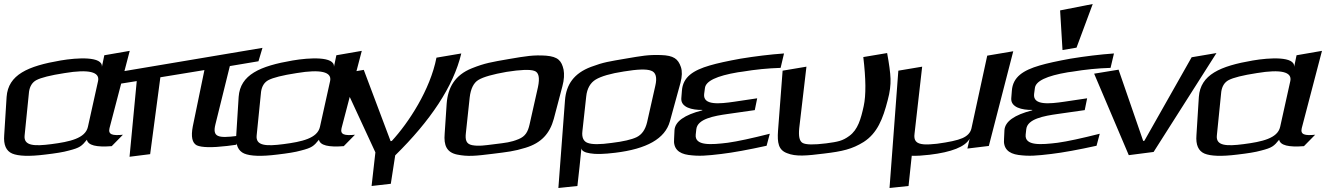

<svg xmlns="http://www.w3.org/2000/svg" viewBox="-71 -754 6623 959"><path d="M476 -114 577 -500 450 -478 438 -420C443 -474 314 -466 232 -452C68 -424 -30 -381 -38 -270L-50 -79C-54 -30 -40 0 -10 13C21 26 76 28 155 18C206 12 245 6 273 -2C328 -16 337 -24 363 -56C369 -28 410 -18 487 -24L543 -81C491 -76 468 -81 476 -114ZM185 -34C100 -23 46 -25 52 -78L74 -296C78 -323 90 -343 111 -354C134 -366 180 -378 252 -389C372 -409 428 -395 419 -350L368 -120C355 -63 278 -46 185 -34Z M1005 -133 1077 -424 1220 -448 1240 -515 491 -389 487 -329 612 -349 576 29 679 16 730 -368 950 -404 892 -123C882 -71 889 -40 912 -28C937 -17 987 -16 1064 -25C1072 -26 1101 -30 1109 -31L1122 -76L1113 -75C1018 -63 989 -69 1005 -133Z M1635 -114 1736 -500 1609 -478 1597 -420C1602 -474 1473 -466 1391 -452C1227 -424 1129 -381 1121 -270L1109 -79C1105 -30 1119 0 1149 13C1180 26 1235 28 1314 18C1365 12 1404 6 1432 -2C1487 -16 1496 -24 1522 -56C1528 -28 1569 -18 1646 -24L1702 -81C1650 -76 1627 -81 1635 -114ZM1344 -34C1259 -23 1205 -25 1211 -78L1233 -296C1237 -323 1249 -343 1270 -354C1293 -366 1339 -378 1411 -389C1531 -409 1587 -395 1578 -350L1527 -120C1514 -63 1437 -46 1344 -34Z M1886 -50 1880 -49 1746 -405 1623 -384 1804 7 1785 175 1881 164 1903 22C2078 -150 2194 -322 2233 -487L2109 -466C2078 -306 1970 -141 1886 -50Z M2738 -323C2747 -356 2748 -384 2744 -406C2734 -451 2716 -471 2656 -476C2593 -480 2558 -474 2470 -459C2384 -444 2351 -439 2286 -413C2201 -379 2166 -317 2160 -236L2150 -86C2145 -28 2160 7 2212 18C2266 29 2304 25 2392 14C2463 5 2496 2 2554 -16C2633 -40 2675 -87 2695 -160ZM2574 -132C2566 -97 2554 -73 2519 -59C2480 -43 2456 -41 2400 -34C2344 -27 2321 -23 2287 -29C2257 -35 2252 -56 2256 -90L2275 -267C2280 -311 2295 -341 2319 -355C2344 -370 2391 -383 2459 -395C2529 -406 2576 -408 2598 -400C2620 -393 2626 -366 2616 -319Z M2833 -13C2834 -1 2849 8 2877 12C2904 17 2945 16 3002 9C3159 -10 3251 -61 3275 -148L3328 -341C3336 -372 3337 -398 3330 -419C3316 -460 3294 -477 3230 -479C3165 -481 3136 -475 3053 -461C2972 -447 2945 -444 2881 -420C2796 -388 2757 -332 2751 -253L2718 185L2813 175L2824 76C2826 60 2831 4 2833 -13ZM3161 -143C3152 -106 3135 -82 3109 -69C3084 -57 3042 -47 2983 -40C2926 -32 2887 -32 2865 -40C2844 -47 2834 -67 2838 -99L2857 -272C2861 -312 2878 -341 2905 -357C2932 -373 2979 -387 3045 -397C3112 -408 3158 -410 3181 -401C3205 -393 3212 -367 3202 -325Z M3404 -82 3407 -109C3413 -160 3494 -175 3566 -185L3699 -204L3711 -263L3597 -246C3522 -235 3440 -227 3446 -284L3450 -314C3454 -349 3508 -375 3615 -393L3637 -396C3702 -407 3765 -413 3828 -415L3845 -487C3774 -482 3702 -473 3628 -461C3562 -449 3511 -438 3474 -427C3392 -403 3340 -370 3335 -301L3332 -263C3329 -218 3385 -204 3437 -205V-203C3347 -180 3301 -147 3298 -104L3296 -62C3291 -12 3318 13 3368 20C3421 27 3457 24 3532 15C3591 8 3667 -6 3758 -26L3774 -86C3683 -63 3614 -48 3564 -41C3482 -31 3398 -24 3404 -82Z M4045 13C4137 2 4185 -9 4243 -45C4311 -89 4339 -160 4363 -254C4374 -294 4378 -329 4377 -360C4376 -392 4370 -435 4360 -489L4241 -469C4254 -360 4255 -279 4243 -224C4229 -160 4214 -106 4171 -75C4137 -50 4115 -46 4056 -38C3993 -30 3954 -31 3938 -40C3922 -49 3917 -73 3921 -114L3957 -421L3838 -401L3815 -100C3811 -41 3817 -5 3860 11C3904 29 3957 24 4045 13Z M4868 -25 4990 -498 4860 -476 4781 -112C4776 -91 4761 -75 4736 -64C4711 -53 4668 -44 4609 -36C4583 -33 4561 -32 4544 -33C4505 -36 4492 -52 4497 -87L4535 -421L4416 -401L4372 185L4467 175L4483 24C4509 25 4538 23 4572 19C4682 6 4750 -21 4772 -61L4761 -12Z M5052 -82 5055 -109C5061 -160 5142 -175 5214 -185L5347 -204L5359 -263L5245 -246C5170 -235 5088 -227 5094 -284L5098 -314C5102 -349 5156 -375 5263 -393L5285 -396C5350 -407 5413 -413 5476 -415L5493 -487C5422 -482 5350 -473 5276 -461C5210 -449 5159 -438 5122 -427C5040 -403 4988 -370 4983 -301L4980 -263C4977 -218 5033 -204 5085 -205V-203C4995 -180 4949 -147 4946 -104L4944 -62C4939 -12 4966 13 5016 20C5069 27 5105 24 5180 15C5239 8 5315 -6 5406 -26L5422 -86C5331 -63 5262 -48 5212 -41C5130 -31 5046 -24 5052 -82ZM5306 -516 5387 -734 5224 -702 5236 -504Z M6005 -489 5881 -468 5645 -51 5639 -50 5516 -406 5394 -386 5567 21 5691 5Z M6431 -114 6532 -500 6405 -478 6393 -420C6398 -474 6269 -466 6187 -452C6023 -424 5925 -381 5917 -270L5905 -79C5901 -30 5915 0 5945 13C5976 26 6031 28 6110 18C6161 12 6200 6 6228 -2C6283 -16 6292 -24 6318 -56C6324 -28 6365 -18 6442 -24L6498 -81C6446 -76 6423 -81 6431 -114ZM6140 -34C6055 -23 6001 -25 6007 -78L6029 -296C6033 -323 6045 -343 6066 -354C6089 -366 6135 -378 6207 -389C6327 -409 6383 -395 6374 -350L6323 -120C6310 -63 6233 -46 6140 -34Z"/></svg>

Font: Gamestation Warped
Style: Italic
Weight: 400
Designer: Jonas Hecksher
Foundry: Jonas Hecksher, Playtypeª, e-types AS
Version: Version 1.003